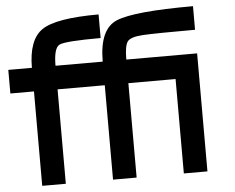

<svg xmlns="http://www.w3.org/2000/svg" viewBox="-58 -944 1240 1013"><g transform="rotate(-5 562.5 -437.5)"><path d="M1000 0H875V-500H625V0H500V-500H250V0H125V-500H0V-625H125Q125 -773.4 199.2 -824.2Q273.4 -875 500 -875V-750Q312.5 -750 281.2 -734.4Q250 -718.8 250 -625H500Q500 -796.9 593.8 -835.9Q687.5 -875 1000 -875V-750Q789.1 -750 722.7 -746.1Q656.2 -742.2 640.6 -718.8Q625 -695.3 625 -625H1000Z"/></g></svg>

Font: CraftyPE
Style: Regular
Weight: 400
Designer: Erek Butcher
Foundry: Haunted Coop
Version: Version 0.018;April 4, 2024;FontCreator 15.0.0.2962 64-bit